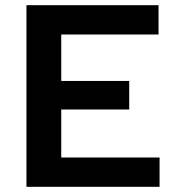

<svg xmlns="http://www.w3.org/2000/svg" viewBox="-20 -720 688 740"><path d="M82 0V-700H591V-587H216V-408H478V-298H216V-113H595V0Z"/></svg>

Font: Red Hat Text SemiBold
Style: Regular
Weight: 600
Designer: Pentagram, MCKL
Foundry: MCKL
Version: Version 1.030